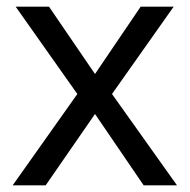

<svg xmlns="http://www.w3.org/2000/svg" viewBox="-20 -556 569 576"><path d="M212 -274 27 -536H127L265 -334L402 -536H501L316 -274L511 0H411L265 -214L117 0H18Z"/></svg>

Font: Noto Sans Hebrew Droid SemiBold
Style: Regular
Weight: 600
Designer: Monotype Design Team
Foundry: Monotype Imaging Inc.
Version: Version 1.100; ttfautohint (v1.8.4.7-5d5b)